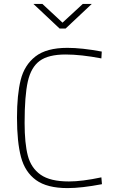

<svg xmlns="http://www.w3.org/2000/svg" viewBox="-20 -954 585 983"><path d="M67 0ZM67 -352Q67 -469 86 -545Q105 -621 161.5 -665Q218 -709 325 -709Q399 -709 501 -690L499 -655Q394 -675 316 -675Q228 -675 183.5 -642.5Q139 -610 122.5 -537Q106 -464 106 -325Q106 -220 122.5 -157Q139 -94 188 -59.5Q237 -25 333 -25Q400 -25 499 -46L502 -11Q397 9 326 9Q221 9 164.5 -32Q108 -73 87.5 -150Q67 -227 67 -352ZM151 -934H197L300 -838L404 -934H450L316 -808H285Z"/></svg>

Font: Cairo ExtraLight
Style: Regular
Weight: 250
Designer: Mohamed Gaber, the designers of Titillium
Foundry: Kief Type Foundry
Version: Version 2.009; ttfautohint (v1.5.33-1714) -l 8 -r 50 -G 200 